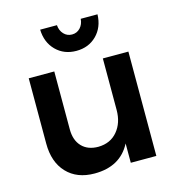

<svg xmlns="http://www.w3.org/2000/svg" viewBox="-111 -849 879 951"><g transform="rotate(-15 328.0 -374.0)"><path d="M181 -753H267Q269 -725 286 -707Q303 -689 328 -689Q353 -689 370 -707Q387 -725 389 -753H475Q473 -687 432 -646Q391 -605 328 -605Q265 -605 224 -646Q183 -687 181 -753ZM444 -535H575V0H444V-99Q390 5 258 5Q168 5 116 -50Q64 -105 64 -200V-535H195V-238Q195 -182 225.5 -150Q256 -118 310 -118Q372 -119 408 -162Q444 -205 444 -271Z"/></g></svg>

Font: Montserrat arm Medium
Style: Regular
Weight: 500
Designer: Julieta Ulanovsky
Foundry: Julieta Ulanovsky
Version: Version 6.000;PS 006.000;hotconv 1.0.88;makeotf.lib2.5.64775